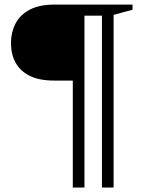

<svg xmlns="http://www.w3.org/2000/svg" viewBox="-20 -696 642 840"><path d="M334.5 -676V-343.5H216.5Q151 -343.5 109.5 -364.5Q68 -385.5 48 -422.2Q28 -459 28 -507.5Q28 -554 47.5 -592.2Q67 -630.5 109.2 -653.2Q151.5 -676 220 -676ZM349.5 124.5H298.5V-676H441V-627.5H349.5ZM477 124.5H426V-676H560V-653.5L477 -631Z"/></svg>

Font: Newsreader 16pt 16pt
Style: Regular
Weight: 400
Version: Version 1.003